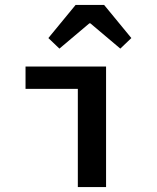

<svg xmlns="http://www.w3.org/2000/svg" viewBox="-20 -762 640 782"><path d="M297 0V-400H84V-491H412V0ZM222 -564 177 -607 288 -742H404L515 -607L470 -564L348 -667H344Z"/></svg>

Font: Source Code Pro SemiBold
Style: Regular
Weight: 600
Monospace: yes
Designer: Paul D. Hunt, Teo Tuominen
Foundry: Adobe Systems Incorporated
Version: Version 1.018;hotconv 1.0.116;makeotfexe 2.5.65601